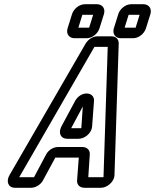

<svg xmlns="http://www.w3.org/2000/svg" viewBox="-20 -864 734 909"><path d="M71 -25 427 -642H490L470 -25H398L405 -132C407 -152 393 -168 370 -168H255C231 -168 208 -152 198 -132L141 -25ZM51 25H127C150 25 174 9 184 -11L242 -118H353L345 -11C343 9 356 25 380 25H458C487 25 521 -3 522 -35L542 -657C543 -676 531 -692 508 -692H441C418 -692 396 -676 385 -657L25 -35C8 -6 18 25 51 25ZM270 -264C255 -233 268 -207 298 -207H352C381 -207 413 -233 416 -264L425 -385C429 -431 362 -436 335 -385ZM317 -257 372 -360 365 -257ZM570 -733 589 -794H641L622 -733ZM671 -730 692 -797C700 -823 685 -844 659 -844H601C575 -844 548 -823 540 -797L519 -730C511 -704 526 -683 552 -683H610C636 -683 663 -704 671 -730ZM351 -733 370 -794H421L402 -733ZM451 -730 472 -797C480 -823 465 -844 439 -844H382C356 -844 329 -823 321 -797L300 -730C292 -704 307 -683 333 -683H390C416 -683 443 -704 451 -730Z"/></svg>

Font: DIN Rundschrift
Style: BreitKontKu
Weight: 400
Width: 7
Version: Version 1.027